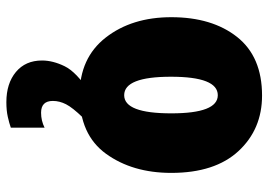

<svg xmlns="http://www.w3.org/2000/svg" viewBox="-140 -463 843 603"><g transform="rotate(90 281.5 -161.5)"><path d="M523 -278Q523 -415 454.5 -489Q386 -563 280 -563Q158 -563 96 -484.5Q34 -406 34 -278Q34 -154 98 -72Q162 10 278 10Q403 10 463 -73Q523 -156 523 -278ZM221 -277Q221 -424 279 -424Q336 -424 336 -278Q336 -130 279 -130Q221 -130 221 -277ZM297 94Q297 73 307.5 52.5Q318 32 349 0L269 -21Q206 20 188 57Q170 94 170 128Q170 180 206 210Q242 240 301 240Q327 240 347 235.5Q367 231 381 226V120Q359 131 334 131Q297 131 297 94Z"/></g></svg>

Font: Noto Sans Display SemiCondensed Black
Style: Regular
Weight: 900
Width: 4
Designer: Monotype Design Team
Foundry: Monotype Imaging Inc.
Version: Version 1.900